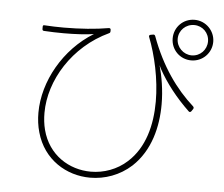

<svg xmlns="http://www.w3.org/2000/svg" viewBox="-56 -868 1111 952"><g transform="rotate(5 500.0 -391.5)"><path d="M774 -703C774 -647 818 -602 875 -602C931 -602 976 -647 976 -703C976 -758 931 -804 875 -804C818 -804 774 -759 774 -703ZM875 -627C834 -627 799 -661 799 -703C799 -745 833 -778 875 -778C917 -778 950 -745 950 -703C950 -661 917 -627 875 -627ZM383 -690C237 -601 143 -434 143 -278C143 -245 147 -212 156 -181C193 -48 308 21 426 21C499 21 573 -5 631 -58C719 -140 748 -260 748 -372C748 -443 736 -511 721 -565C724 -559 727 -551 730 -546C767 -479 819 -412 885 -349C889 -345 894 -346 898 -351L906 -363C909 -368 908 -372 904 -376C817 -454 741 -559 687 -706C685 -712 681 -714 676 -713L664 -711C657 -710 655 -705 657 -700C691 -613 718 -496 718 -383C718 -266 689 -152 607 -78C557 -32 491 -9 427 -9C320 -9 215 -72 183 -196C176 -223 173 -251 173 -280C173 -441 280 -618 458 -701C463 -703 464 -707 464 -712V-718C464 -724 460 -727 454 -726C392 -715 311 -709 232 -709C199 -709 167 -710 136 -712C129 -713 127 -710 127 -704V-693C127 -687 130 -684 136 -684C168 -682 201 -681 234 -681C290 -681 344 -684 383 -690Z"/></g></svg>

Font: LINE Seed JP_OTF Thin
Style: Regular
Weight: 250
Designer: LY Corporation & Fontrix & Fontworks
Version: Version 1.007